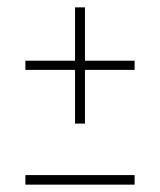

<svg xmlns="http://www.w3.org/2000/svg" viewBox="-20 -502 435 522"><path d="M184 -166V-312H49V-337H184V-482H211V-337H346V-312H211V-166ZM49 0V-26H346V0Z"/></svg>

Font: Alumni Sans Thin Thin
Style: Regular
Weight: 250
Version: Version 1.018